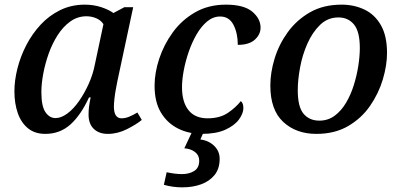

<svg xmlns="http://www.w3.org/2000/svg" viewBox="-20 -566 1727 826"><path d="M175 10Q130 10 100.5 -14Q71 -38 56.5 -79.5Q42 -121 42 -173Q42 -220 55 -271.5Q68 -323 93 -371.5Q118 -420 154.5 -459.5Q191 -499 239 -522.5Q287 -546 345 -546Q382 -546 414.5 -535.5Q447 -525 468 -510L515 -535H553L485 -217Q483 -206 479 -185.5Q475 -165 472.5 -143Q470 -121 470 -108Q470 -57 503 -57Q519 -57 536 -64Q553 -71 571 -82L590 -50Q567 -31 526.5 -10.5Q486 10 444 10Q406 10 383.5 -11.5Q361 -33 361 -73Q361 -91 363 -107Q365 -123 370 -147H363Q328 -71 283 -30.5Q238 10 175 10ZM219 -58Q243 -58 269.5 -77.5Q296 -97 319.5 -130.5Q343 -164 361.5 -205Q380 -246 388 -288L425 -462Q414 -479 394 -487.5Q374 -496 352 -496Q314 -496 283 -474Q252 -452 228.5 -415.5Q205 -379 189.5 -335.5Q174 -292 166 -248.5Q158 -205 158 -170Q158 -109 175.5 -83.5Q193 -58 219 -58Z M848 10Q792 10 746 -13Q700 -36 672.5 -81.5Q645 -127 645 -197Q645 -253 665 -313.5Q685 -374 723.5 -427Q762 -480 819.5 -513Q877 -546 952 -546Q1029 -546 1065 -516Q1101 -486 1101 -447Q1101 -418 1076.5 -395.5Q1052 -373 1003 -373Q1003 -423 984.5 -459Q966 -495 927 -495Q897 -495 871.5 -474Q846 -453 826 -418.5Q806 -384 792 -343.5Q778 -303 770.5 -263Q763 -223 763 -191Q763 -127 791 -92Q819 -57 873 -57Q926 -57 960.5 -80.5Q995 -104 1016 -131Q1027 -123 1027 -101Q1027 -78 1008 -52Q989 -26 949.5 -8Q910 10 848 10ZM764 240Q723 240 685 229L697 175Q734 183 763 183Q794 183 815.5 169.5Q837 156 837 125Q837 102 819 88Q801 74 773 72L811 -9H861L842 34Q879 39 902 62Q925 85 925 117Q925 160 903 187Q881 214 845 227Q809 240 764 240Z M1341 10Q1254 10 1198.5 -41.5Q1143 -93 1143 -198Q1143 -254 1161.5 -314.5Q1180 -375 1218 -427.5Q1256 -480 1313.5 -513Q1371 -546 1450 -546Q1503 -546 1547.5 -525Q1592 -504 1618.5 -458Q1645 -412 1645 -338Q1645 -285 1627 -224.5Q1609 -164 1572 -110.5Q1535 -57 1477.5 -23.5Q1420 10 1341 10ZM1354 -47Q1391 -47 1419.5 -68Q1448 -89 1468.5 -123.5Q1489 -158 1502 -199.5Q1515 -241 1521.5 -283Q1528 -325 1528 -359Q1528 -430 1503 -460.5Q1478 -491 1436 -491Q1390 -491 1357 -459Q1324 -427 1302.5 -378.5Q1281 -330 1271 -276Q1261 -222 1261 -178Q1261 -106 1286 -76.5Q1311 -47 1354 -47Z"/></svg>

Font: Noto Serif Medium
Style: Italic
Weight: 500
Italic angle: -12°
Designer: Monotype Design Team
Foundry: Monotype Imaging Inc.
Version: Version 2.014; ttfautohint (v1.8.4.7-5d5b)